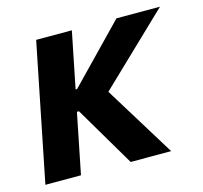

<svg xmlns="http://www.w3.org/2000/svg" viewBox="-82 -614 747 705"><g transform="rotate(-15 291.5 -261.5)"><path d="M7.3 0 112.3 -522.9H248L205.1 -309.6H238.8L189.5 -287.6L417.5 -522.9H583L280.8 -233.4L293.9 -311L485.4 0H331.5L183.6 -250.5L221.7 -229H188.5L142.6 0Z"/></g></svg>

Font: Reddit Sans
Style: Bold Italic
Weight: 700
Italic angle: -11.25°
Designer: Stephen Hutchings
Version: Version 1.013